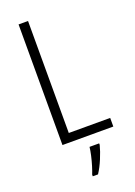

<svg xmlns="http://www.w3.org/2000/svg" viewBox="-173 -781 751 1068"><g transform="rotate(-20 202.0 -246.5)"><path d="M83 0V-714H139V-51H384V0ZM278 70Q269 105 251.5 147Q234 189 213 221H182V211Q189 194 197.5 166.5Q206 139 212.5 110Q219 81 221 61H278Z"/></g></svg>

Font: Noto Sans Khmer UI Condensed Light
Style: Regular
Weight: 300
Width: 3
Designer: Danh Hong and the Monotype Design Team
Foundry: Monotype Imaging Inc.
Version: Version 2.002; ttfautohint (v1.8.4.7-5d5b)